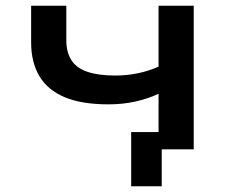

<svg xmlns="http://www.w3.org/2000/svg" viewBox="-20 -518 824 666"><path d="M541 128H435V-60H622V0H541ZM530 0V-193Q495 -176 450.5 -166Q406 -156 357 -156Q263 -156 204 -181Q145 -206 116.5 -254Q88 -302 88 -371V-498H210V-379Q210 -337 227.5 -309.5Q245 -282 283 -269Q321 -256 380 -256Q421 -256 459 -264Q497 -272 530 -287V-498H652V0Z"/></svg>

Font: Nunito Sans 7pt Expanded SemiBold
Style: Regular
Weight: 600
Width: 7
Designer: Vernon Adams
Foundry: Vernon Adams
Version: Version 3.101;gftools[0.9.27]